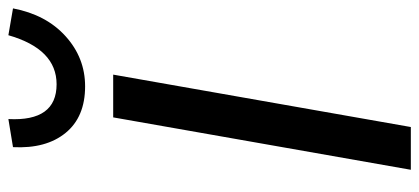

<svg xmlns="http://www.w3.org/2000/svg" viewBox="-291 -709 1000 458"><g transform="rotate(-90 209.0 -480.0)"><path d="M33 0 158 -710H260L135 0ZM354 -960 418 -949Q403 -870 351.5 -823.5Q300 -777 232 -777Q159 -777 121 -823.5Q83 -870 87 -949L154 -960Q148 -845 237 -845Q321 -845 354 -960Z"/></g></svg>

Font: Livvic Medium
Style: Italic
Weight: 500
Italic angle: -10°
Designer: Jacques Le Bailly, Baron von Fonthausen
Version: Version 1.001; ttfautohint (v1.8.2)